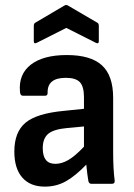

<svg xmlns="http://www.w3.org/2000/svg" viewBox="-20 -718 522 750"><path d="M155 11Q98 11 67 -24.5Q36 -60 36 -126Q36 -202 79.5 -238.5Q123 -275 230 -285L308 -293V-338Q308 -380 292 -397Q276 -414 237 -414Q164 -414 166 -355Q166 -344 156 -344H69Q59 -344 58 -360Q52 -428 100.5 -465.5Q149 -503 241 -503Q334 -503 378 -463Q422 -423 422 -336V-124Q422 -57 428 -12Q429 0 417 0H337Q327 0 325 -12Q321 -35 317 -75Q276 -32 238.5 -10.5Q201 11 155 11ZM147 -139Q147 -78 196 -78Q221 -78 247 -93Q273 -108 308 -145V-224L243 -218Q189 -213 168 -195Q147 -177 147 -139ZM124 -551Q112 -545 112 -557V-617Q112 -627 119 -630L231 -696Q239 -701 246 -696L359 -630Q366 -627 366 -617V-557Q366 -545 354 -551L239 -609Z"/></svg>

Font: Sofia Sans Semi Condensed
Style: Bold
Weight: 700
Designer: Botio Nikoltchev, Ani Petrova
Foundry: lettersoup
Version: Version 4.100; ttfautohint (v1.8.4.7-5d5b)